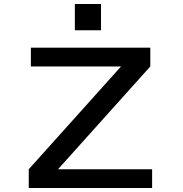

<svg xmlns="http://www.w3.org/2000/svg" viewBox="-20 -938 915 958"><path d="M123.5 0V-93.5L584 -606.5H134V-700H730V-606.5L269.5 -93.5H739V0ZM353.5 -918H484V-787H353.5Z"/></svg>

Font: Trispace SemiExpanded Medium
Style: Regular
Weight: 500
Width: 6
Designer: Tyler Finck
Foundry: Etcetera Type Company
Version: Version 1.210; ttfautohint (v1.8.3)